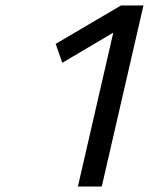

<svg xmlns="http://www.w3.org/2000/svg" viewBox="-20 -680 570 700"><path d="M421 -660H503L351 0H264L393 -561L207 -451L183 -520Z"/></svg>

Font: Panefresco 500wt
Style: Italic
Weight: 700
Foundry: Campivisivi & Chank Co
Version: Version 1.000